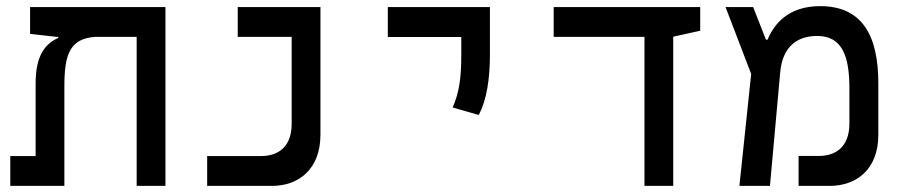

<svg xmlns="http://www.w3.org/2000/svg" viewBox="-20 -609 2970 629"><path d="M522 0V-585.9H78.6V-498L165 -488.3H170.9V-484.9C128.9 -465.8 96.7 -428.7 96.7 -335.4V-97.7H13.7V0H190.9V-326.2C190.9 -428.7 207.5 -482.9 293 -488.3H427.7V0Z M658.7 0H871.1C958 0 1029.8 -54.2 1029.8 -168V-585.9H758.8V-488.3H935.5V-203.6C935.5 -124.5 888.2 -97.7 834.5 -97.7H658.7Z M1548.3 -232.4C1574.7 -281.2 1585 -352.5 1585 -428.2V-585.9H1250.5V-487.8H1491.2V-428.2C1491.2 -352.5 1483.9 -304.7 1462.9 -256.8Z M2091.3 0H2185.5V-488.8L2273.9 -508.3V-585.9H1793.9V-488.3H2091.3Z M2402.3 0H2502.4L2536.1 -373.5C2543.5 -452.1 2587.4 -491.2 2657.2 -491.2C2738.8 -491.2 2762.7 -425.8 2762.7 -318.8V-204.6C2762.7 -125 2714.8 -98.1 2662.6 -98.1H2596.2V0H2698.2C2785.2 0 2857.4 -53.7 2857.4 -167V-336.4C2857.4 -491.2 2805.7 -588.9 2667 -588.9C2559.1 -588.9 2514.6 -526.9 2494.6 -479H2489.3L2447.3 -585.9H2356.9L2440.9 -366.7Z"/></svg>

Font: Cascadia Code PL
Style: Regular
Weight: 400
Monospace: yes
Designer: Aaron Bell
Foundry: Saja Typeworks
Version: Version 2404.023